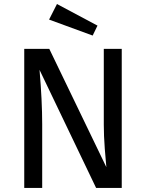

<svg xmlns="http://www.w3.org/2000/svg" viewBox="-20 -931 723 951"><path d="M262.2 -911.1 462.9 -804.2 439 -754.9 223.1 -834ZM583 -689V0H456.1L175.8 -585Q189 -430.7 189 -315.9V0H100.1V-689H224.1L506.8 -103Q503.9 -128.9 499 -194.1Q494.1 -259.3 494.1 -313V-689Z"/></svg>

Font: FiraGO
Style: Regular
Weight: 400
Designer: bBox Type
Foundry: bBox Type GmbH
Version: Version 1.001;PS 001.001;hotconv 1.0.88;makeotf.lib2.5.64775